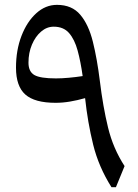

<svg xmlns="http://www.w3.org/2000/svg" viewBox="-20 -783 577 803"><path d="M501 -88.4 464.8 0H446.3Q392.6 -85 369.6 -178.2Q346.7 -271.5 335.9 -372.6Q303.2 -363.3 272.7 -358.2Q242.2 -353 212.4 -353Q125 -353 85.9 -387.7Q46.9 -422.4 46.9 -500Q46.9 -573.2 69.8 -632.8Q92.8 -692.4 131.6 -727.5Q170.4 -762.7 218.3 -762.7Q280.8 -762.7 315.7 -721.4Q350.6 -680.2 368.4 -608.4Q386.2 -536.6 397.5 -445.3Q410.6 -336.9 431.9 -249.5Q453.1 -162.1 501 -88.4ZM325.7 -464.8Q317.4 -524.9 304.7 -571.5Q292 -618.2 268.8 -644.8Q245.6 -671.4 204.6 -671.4Q175.8 -671.4 151.9 -650.9Q127.9 -630.4 113.5 -596.2Q99.1 -562 99.1 -521Q99.1 -483.4 123.8 -469.2Q148.4 -455.1 213.9 -455.1Q238.8 -455.1 267.8 -457.8Q296.9 -460.4 325.7 -464.8Z"/></svg>

Font: Pinar-FD Medium
Style: Regular
Weight: 500
Designer: Amin Abedi
Version: Version 3.000